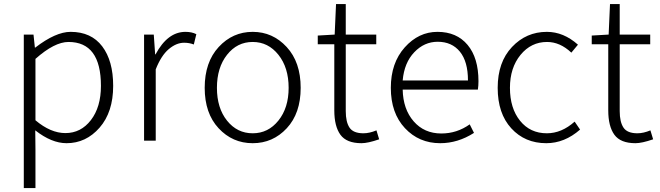

<svg xmlns="http://www.w3.org/2000/svg" viewBox="-20 -707 3315 965"><path d="M99.6 238.3V-533.2H148.4L155.3 -467.8H157.2Q259.8 -546.9 335 -546.9Q438.5 -546.9 493.7 -474.1Q548.8 -401.4 548.8 -275.4Q548.8 -143.6 480.5 -65.4Q412.1 12.7 314.5 12.7Q239.3 12.7 157.2 -51.8L158.2 45.9V238.3ZM308.6 -38.1Q386.7 -38.1 437 -103.5Q487.3 -168.9 487.3 -275.4Q487.3 -496.1 324.2 -496.1Q253.9 -496.1 158.2 -411.1V-102.5Q234.4 -38.1 308.6 -38.1Z M704.1 0V-533.2H752.9L759.8 -433.6H761.7Q822.3 -546.9 912.1 -546.9Q944.3 -546.9 966.8 -535.2L954.1 -483.4Q931.6 -492.2 905.3 -492.2Q866.2 -492.2 828.1 -460Q790 -427.7 762.7 -358.4V0Z M1008.8 -265.6Q1008.8 -394.5 1079.1 -470.7Q1149.4 -546.9 1250 -546.9Q1350.6 -546.9 1420.9 -470.7Q1491.2 -394.5 1491.2 -265.6Q1491.2 -137.7 1421.4 -62.5Q1351.6 12.7 1250 12.7Q1148.4 12.7 1078.6 -62.5Q1008.8 -137.7 1008.8 -265.6ZM1430.7 -265.6Q1430.7 -367.2 1379.4 -431.6Q1328.1 -496.1 1250 -496.1Q1171.9 -496.1 1121.1 -431.6Q1070.3 -367.2 1070.3 -265.6Q1070.3 -164.1 1121.1 -100.6Q1171.9 -37.1 1250 -37.1Q1328.1 -37.1 1379.4 -101.1Q1430.7 -165 1430.7 -265.6Z M1796.9 12.7Q1721.7 12.7 1690.9 -29.8Q1660.2 -72.3 1660.2 -152.3V-484.4H1577.1V-528.3L1662.1 -533.2L1668.9 -686.5H1717.8V-533.2H1871.1V-484.4H1717.8V-148.4Q1717.8 -93.8 1736.8 -65.4Q1755.9 -37.1 1806.6 -37.1Q1836.9 -37.1 1872.1 -51.8L1885.7 -6.8Q1829.1 12.7 1796.9 12.7Z M2192.4 12.7Q2085.9 12.7 2015.1 -63Q1944.3 -138.7 1944.3 -265.6Q1944.3 -390.6 2014.2 -468.8Q2084 -546.9 2178.7 -546.9Q2275.4 -546.9 2330.1 -481.4Q2384.8 -416 2384.8 -298.8Q2384.8 -275.4 2381.8 -256.8H2003.9Q2005.9 -158.2 2059.1 -97.2Q2112.3 -36.1 2198.2 -36.1Q2276.4 -36.1 2340.8 -82L2362.3 -39.1Q2281.2 12.7 2192.4 12.7ZM2003.9 -302.7H2332Q2332 -397.5 2291.5 -447.3Q2251 -497.1 2179.7 -497.1Q2112.3 -497.1 2062 -444.3Q2011.7 -391.6 2003.9 -302.7Z M2725.6 12.7Q2618.2 12.7 2549.8 -62Q2481.4 -136.7 2481.4 -265.6Q2481.4 -394.5 2553.2 -470.7Q2625 -546.9 2728.5 -546.9Q2812.5 -546.9 2884.8 -482.4L2851.6 -442.4Q2794.9 -496.1 2729.5 -496.1Q2649.4 -496.1 2596.2 -431.2Q2543 -366.2 2543 -265.6Q2543 -163.1 2593.8 -100.1Q2644.5 -37.1 2728.5 -37.1Q2802.7 -37.1 2868.2 -95.7L2895.5 -55.7Q2817.4 12.7 2725.6 12.7Z M3173.8 12.7Q3098.6 12.7 3067.9 -29.8Q3037.1 -72.3 3037.1 -152.3V-484.4H2954.1V-528.3L3039.1 -533.2L3045.9 -686.5H3094.7V-533.2H3248V-484.4H3094.7V-148.4Q3094.7 -93.8 3113.8 -65.4Q3132.8 -37.1 3183.6 -37.1Q3213.9 -37.1 3249 -51.8L3262.7 -6.8Q3206.1 12.7 3173.8 12.7Z"/></svg>

Font: Gen Shin Gothic Light
Style: Regular
Weight: 200
Designer: [Source Han Sans]
Ryoko NISHIZUKA  (kana & ideographs); Paul D. Hunt (Latin, Greek & Cyrillic); Wenlong ZHANG  (bopomofo
Version: Version 1.002.20150607